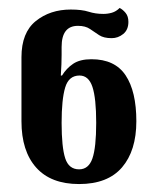

<svg xmlns="http://www.w3.org/2000/svg" viewBox="-20 -844 388 483"><path d="M179 -381Q108 -381 71 -422.5Q34 -464 34 -539V-700Q34 -762 70 -791Q106 -820 158 -820Q186 -820 203 -814.5Q220 -809 240 -809Q251 -809 261.5 -812Q272 -815 281 -824Q289 -820 296 -811.5Q303 -803 303 -789Q303 -769 290 -758.5Q277 -748 261 -748Q241 -748 229.5 -755.5Q218 -763 206.5 -771Q195 -779 176 -779Q135 -779 135 -726V-706Q135 -696 134.5 -682Q134 -668 133 -654H136Q147 -672 164 -683.5Q181 -695 210 -695Q269 -695 296 -654.5Q323 -614 323 -539Q323 -465 287 -423Q251 -381 179 -381ZM179 -418Q203 -418 212.5 -445.5Q222 -473 222 -535Q222 -597 212.5 -625.5Q203 -654 180 -654Q153 -654 144 -624Q135 -594 135 -535Q135 -474 144 -446Q153 -418 179 -418Z"/></svg>

Font: Noto Serif Georgian SemiCondensed SemiBold
Style: Regular
Weight: 600
Width: 4
Designer: Monotype Design Team, Akaki Razmadze
Foundry: Google LLC
Version: Version 2.003; ttfautohint (v1.8.4.7-5d5b)